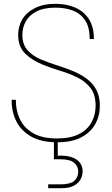

<svg xmlns="http://www.w3.org/2000/svg" viewBox="-20 -732 584 1004"><path d="M279 12Q196 12 143 -18Q90 -48 65 -98.5Q40 -149 41 -210H63Q62 -156 83.5 -110Q105 -64 152.5 -36Q200 -8 278 -8Q349 -8 393.5 -31Q438 -54 459 -93Q480 -132 480 -179Q480 -237 453.5 -271.5Q427 -306 385.5 -326.5Q344 -347 296 -361.5Q248 -376 206 -393Q148 -416 111.5 -452Q75 -488 75 -550Q75 -594 96.5 -630.5Q118 -667 162 -689.5Q206 -712 271 -712Q327 -712 372 -693Q417 -674 444 -633.5Q471 -593 471 -528H449Q449 -589 425.5 -625Q402 -661 361.5 -676.5Q321 -692 271 -692Q208 -692 169.5 -671.5Q131 -651 114 -619Q97 -587 97 -550Q97 -500 123.5 -470Q150 -440 192 -422Q234 -404 282.5 -389Q331 -374 376 -354Q411 -338 439.5 -315.5Q468 -293 485 -260Q502 -227 502 -179Q502 -125 477.5 -82Q453 -39 404 -13.5Q355 12 279 12ZM232 252V232H295Q347 232 368 214Q389 196 389 165Q389 138 368 119.5Q347 101 295 101H262V-8H282V82Q326 80 355 90Q384 100 398 119Q412 138 412 164Q412 188 400 208Q388 228 364 240Q340 252 304 252Z"/></svg>

Font: DM Sans 10pt Thin
Style: Regular
Weight: 250
Version: Version 4.004;gftools[0.9.30]